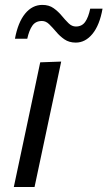

<svg xmlns="http://www.w3.org/2000/svg" viewBox="-20 -744 428 764"><path d="M35 0Q46.5 -55 57.5 -106Q68.5 -157 81.5 -219L92 -268.5Q106 -336 117.5 -389Q128.5 -441.5 140 -496L223.5 -499Q211.5 -442.5 200.5 -390Q189 -337.5 174.5 -268.5L164 -219Q151 -157 140 -106Q129 -55 117.5 0ZM281.5 -574.5Q255 -574.5 236.2 -587.5Q217.5 -600.5 203.5 -617.5Q189 -634.5 175.8 -647.5Q162.5 -660.5 147 -660.5Q122 -660.5 109 -642.2Q96 -624 88.5 -590H39.5Q51.5 -655 80 -689.8Q108.5 -724.5 148.5 -724.5Q175 -724.5 193.2 -711.5Q211.5 -698.5 225.5 -681.5Q239.5 -664.5 252.8 -651.5Q266 -638.5 282 -638.5Q306 -638.5 319 -657Q332 -675.5 339 -709.5H388Q376.5 -644 348 -609.2Q319.5 -574.5 281.5 -574.5Z"/></svg>

Font: Heraclito
Style: Italic
Weight: 400
Italic angle: -12°
Designer: Kostas Bartsokas (font) & Cristiano Sobral (main changes)
Foundry: Kostas Bartsokas (font) & Cristiano Sobral (main changes)
Version: Version 1.00;July 8, 2020;FontCreator 13.0.0.2655 64-bit